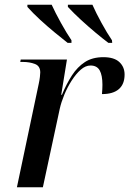

<svg xmlns="http://www.w3.org/2000/svg" viewBox="-20 -786 543 806"><path d="M143 -436Q146 -450 147.5 -463Q149 -476 149 -482Q149 -509 126.5 -517.5Q104 -526 76 -526H65L67 -536H261L237 -388H240Q259 -434 282 -469.5Q305 -505 336.5 -525.5Q368 -546 414 -546Q459 -546 481 -525.5Q503 -505 503 -473Q503 -433 479 -412Q455 -391 408 -391Q409 -402 409.5 -411.5Q410 -421 410 -430Q410 -470 398.5 -490.5Q387 -511 360 -511Q339 -511 319 -493.5Q299 -476 281 -448Q263 -420 250 -388.5Q237 -357 231 -330L160 0H51ZM264 -606Q241 -624 210 -649.5Q179 -675 148.5 -703Q118 -731 95 -757V-766H197Q212 -733 235.5 -690.5Q259 -648 280 -617V-606ZM435 -606Q411 -624 380.5 -649.5Q350 -675 319.5 -703Q289 -731 265 -757V-766H368Q383 -732 406 -690Q429 -648 450 -617L451 -606Z"/></svg>

Font: Noto Serif Display Medium
Style: Italic
Weight: 500
Italic angle: -12°
Designer: Monotype Design Team
Foundry: Monotype Imaging Inc.
Version: Version 2.009